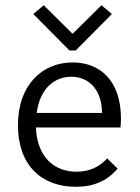

<svg xmlns="http://www.w3.org/2000/svg" viewBox="-20 -708 540 738"><path d="M148 -688 108 -654 247 -514H271L410 -654L370 -688L259 -578ZM272 10C340 10 393 -13 432 -60L392 -99C361 -65 321 -48 274 -48C192 -48 123 -100 118 -218H443C444 -229 445 -240 445 -251C445 -400 363 -468 259 -468C143 -468 49 -382 49 -227C49 -74 138 10 272 10ZM121 -274C134 -370 191 -413 254 -413C325 -413 372 -359 372 -274Z"/></svg>

Font: Inconsolata Thin
Style: Regular
Weight: 100
Monospace: yes
Designer: Raph Levien, Cyreal, Brenton Simpson
Foundry: Raph Levien, Cyreal, Google
Version: Version 3.100